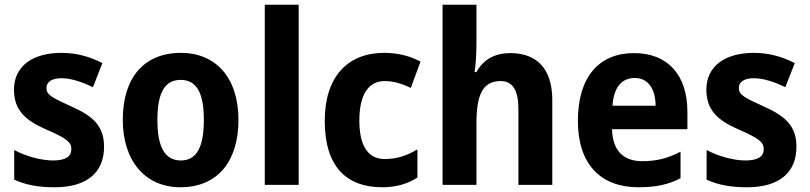

<svg xmlns="http://www.w3.org/2000/svg" viewBox="-20 -780 3416 810"><path d="M419 -161C419 -250 370 -291 283 -330C197 -369 176 -380 176 -409C176 -435 199 -450 240 -450C279 -450 328 -434 372 -412L412 -514C356 -542 302 -557 239 -557C118 -557 39 -501 39 -402C39 -316 86 -273 172 -235C260 -197 281 -181 281 -151C281 -120 257 -103 204 -103C155 -103 91 -120 40 -147V-22C91 1 143 10 211 10C349 10 419 -54 419 -161Z M986 -274C986 -456 887 -557 744 -557C585 -557 498 -450 498 -274C498 -102 592 10 741 10C901 10 986 -103 986 -274ZM644 -274C644 -385 673 -443 742 -443C812 -443 840 -384 840 -274C840 -164 812 -103 743 -103C673 -103 644 -164 644 -274Z M1240 0V-760H1097V0Z M1592 10C1653 10 1701 -5 1741 -31V-150C1699 -124 1653 -109 1604 -109C1535 -109 1496 -161 1496 -271C1496 -382 1535 -438 1603 -438C1640 -438 1676 -427 1713 -409L1754 -520C1712 -543 1660 -557 1601 -557C1448 -557 1350 -458 1350 -270C1350 -77 1442 10 1592 10Z M1990 -601V-760H1847V0H1990V-259C1990 -376 2014 -438 2092 -438C2143 -438 2167 -399 2167 -320V0H2310V-358C2310 -493 2242 -556 2133 -556C2070 -556 2020 -531 1990 -476H1982C1987 -506 1990 -549 1990 -601Z M2655 -556C2509 -556 2418 -458 2418 -270C2418 -86 2515 10 2673 10C2749 10 2801 -2 2851 -28V-140C2797 -112 2750 -100 2689 -100C2607 -100 2564 -148 2562 -235H2880V-308C2880 -465 2796 -556 2655 -556ZM2658 -451C2716 -451 2745 -403 2746 -334H2564C2569 -413 2604 -451 2658 -451Z M3340 -161C3340 -250 3291 -291 3204 -330C3118 -369 3097 -380 3097 -409C3097 -435 3120 -450 3161 -450C3200 -450 3249 -434 3293 -412L3333 -514C3277 -542 3223 -557 3160 -557C3039 -557 2960 -501 2960 -402C2960 -316 3007 -273 3093 -235C3181 -197 3202 -181 3202 -151C3202 -120 3178 -103 3125 -103C3076 -103 3012 -120 2961 -147V-22C3012 1 3064 10 3132 10C3270 10 3340 -54 3340 -161Z"/></svg>

Font: Noto Sans Myanmar UI SemiCondensed
Style: Bold
Weight: 700
Width: 4
Designer: Monotype Design Team
Foundry: Monotype Imaging Inc.
Version: Version 2.103